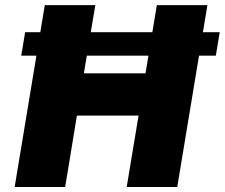

<svg xmlns="http://www.w3.org/2000/svg" viewBox="-20 -748 899 768"><path d="M858.9 -619.1 843.3 -525.4H64.9L80.6 -619.1ZM38.6 0 159.2 -727.5H361.3L315.4 -454.6H562L607.4 -727.5H809.6L689 0H486.8L534.2 -285.6H287.6L240.7 0Z"/></svg>

Font: Inter 28pt Black
Style: Italic
Weight: 900
Italic angle: -9.3988°
Designer: Rasmus Andersson
Foundry: rsms
Version: Version 4.001;git-66647c0bb